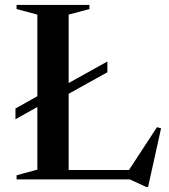

<svg xmlns="http://www.w3.org/2000/svg" viewBox="-20 -725 682 776"><path d="M162 -310 42.5 -243V-286.5L162 -353.5L219 -368L414 -476.5V-433L219 -324.5ZM578.5 30.5H570.5L504.5 0H178.5V-38H566.5L491.5 -23L614.5 -211L631 -206.5ZM257.5 -666V0H47V-16.5L131 -39.5V-666L47 -688.5V-705H341.5V-688.5Z"/></svg>

Font: Newsreader 60pt Medium
Style: Regular
Weight: 500
Designer: Hugues Gentile
Foundry: Production Type
Version: Version 1.003